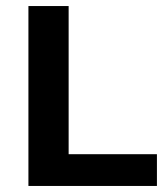

<svg xmlns="http://www.w3.org/2000/svg" viewBox="-20 -615 546 635"><path d="M74 0V-595H207V-105H499V0Z"/></svg>

Font: Encode Sans SC SemiBold
Style: Regular
Weight: 600
Version: Version 3.002